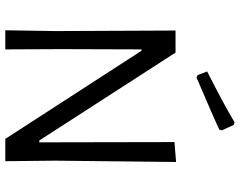

<svg xmlns="http://www.w3.org/2000/svg" viewBox="-110 -793 903 723"><g transform="rotate(90 341.5 -431.5)"><path d="M440 -863 450 -861 471 -815 468 -806Q429 -787 272 -720L263 -724L249 -760Q379 -826 440 -863ZM590 -643 585 -188 587 0H503L171 -513H166L165 -211L166 0H94L97 -190L95 -641H178L509 -128H516L515 -637Z"/></g></svg>

Font: Alegreya Sans SC
Style: Regular
Weight: 400
Designer: Juan Pablo del Peral
Foundry: Huerta Tipografica
Version: Version 2.007